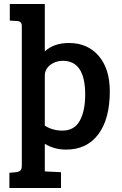

<svg xmlns="http://www.w3.org/2000/svg" viewBox="-20 -733 608 960"><path d="M406 -260Q406 -429 294 -429Q258 -429 231 -408Q204 -387 204 -354V-105Q242 -80 292 -80Q352 -80 379 -129.5Q406 -179 406 -260ZM529 -276Q529 -138 471.5 -61.5Q414 15 311 15Q251 15 204 -14V124L285 128V207H27V131L60 128Q75 126 82 119.5Q89 113 89 95V-604Q89 -627 64 -628L29 -630V-713H204V-476Q249 -518 325 -518Q418 -518 473.5 -453.5Q529 -389 529 -276Z"/></svg>

Font: Bree Serif
Style: Regular
Weight: 400
Designer: Veronika Burian, Jos Scaglione
Foundry: TypeTogether
Version: Version 1.001